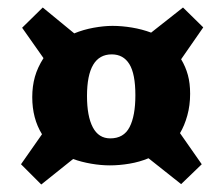

<svg xmlns="http://www.w3.org/2000/svg" viewBox="-20 -575 597 512"><path d="M463 -84 376 -153Q352 -143 325 -138.5Q298 -134 273 -134Q249 -134 223 -138.5Q197 -143 175 -151L90 -83L36 -137L92 -217Q66 -259 66 -316Q66 -345 73 -370Q80 -395 96 -420L39 -501L94 -555L178 -486Q202 -496 229.5 -501Q257 -506 280 -506Q305 -506 332 -501.5Q359 -497 383 -488L468 -555L522 -502L463 -417Q475 -397 481 -375Q487 -353 487 -325Q487 -294 479.5 -267Q472 -240 460 -220L518 -137ZM274 -206Q310 -206 325.5 -236Q341 -266 341 -321Q341 -378 325 -404Q309 -430 278 -430Q212 -430 212 -319Q212 -265 227.5 -235.5Q243 -206 274 -206Z"/></svg>

Font: Literata
Style: Bold
Weight: 700
Designer: Latin by Veronika Burian and Jose Scaglione. Greek by Irene Vlachou. Cyrillic by Vera Evstafieva.
Foundry: TypeTogether
Version: Version 3.103; ttfautohint (v1.8.4.7-5d5b);gftools[0.9.29]